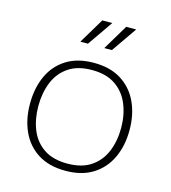

<svg xmlns="http://www.w3.org/2000/svg" viewBox="-111 -833 827 930"><g transform="rotate(15 302.5 -368.0)"><path d="M302 7Q220 7 164.5 -28Q109 -63 81 -124Q53 -185 53 -263Q53 -342 81 -403Q109 -464 164.5 -499Q220 -534 302 -534Q384 -534 439.5 -499Q495 -464 523.5 -403Q552 -342 552 -263Q552 -185 523.5 -124Q495 -63 439.5 -28Q384 7 302 7ZM302 -29Q374 -29 420 -60Q466 -91 488 -144Q510 -197 510 -263Q510 -328 488 -381.5Q466 -435 420 -466.5Q374 -498 302 -498Q230 -498 184 -466.5Q138 -435 116.5 -381.5Q95 -328 95 -263Q95 -197 116.5 -144Q138 -91 184 -60Q230 -29 302 -29ZM331 -616 407 -743H457L369 -616ZM211 -616 287 -743H337L249 -616Z"/></g></svg>

Font: Onest Thin
Style: Regular
Weight: 250
Designer: Dmitri Voloshin, Andrey Kudryavtsev
Foundry: Dmitri Voloshin, Andrey Kudryavtsev
Version: Version 1.000;gftools[0.9.33]